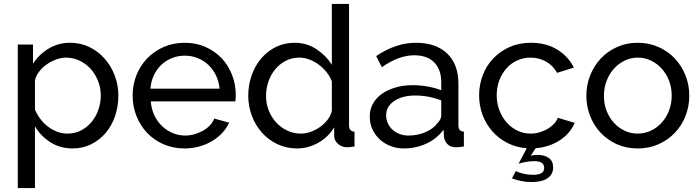

<svg xmlns="http://www.w3.org/2000/svg" viewBox="-20 -750 3585 983"><path d="M352 10Q287 10 237.5 -22Q188 -54 159 -103V213H71V-522H149V-424Q180 -472 229.5 -501.5Q279 -531 339 -531Q393 -531 438 -509Q483 -487 516 -449.5Q549 -412 567.5 -363Q586 -314 586 -261Q586 -205 569 -155.5Q552 -106 521 -69.5Q490 -33 447 -11.5Q404 10 352 10ZM325 -66Q364 -66 395.5 -82.5Q427 -99 449.5 -126.5Q472 -154 484 -189Q496 -224 496 -261Q496 -300 482 -335.5Q468 -371 444 -397.5Q420 -424 387.5 -439.5Q355 -455 317 -455Q293 -455 267.5 -445.5Q242 -436 219.5 -420.5Q197 -405 180.5 -383.5Q164 -362 159 -338V-189Q170 -163 187 -140.5Q204 -118 226 -101.5Q248 -85 273 -75.5Q298 -66 325 -66Z M925 10Q866 10 817 -11.5Q768 -33 733 -70Q698 -107 678.5 -156.5Q659 -206 659 -261Q659 -316 678.5 -365Q698 -414 733.5 -451Q769 -488 818 -509.5Q867 -531 926 -531Q985 -531 1033.5 -509Q1082 -487 1116 -450.5Q1150 -414 1168.5 -365.5Q1187 -317 1187 -265Q1187 -254 1186.5 -245Q1186 -236 1185 -231H752Q755 -192 770 -160Q785 -128 809 -105Q833 -82 863.5 -69Q894 -56 928 -56Q952 -56 975 -62.5Q998 -69 1018 -80Q1038 -91 1053.5 -107Q1069 -123 1077 -143L1153 -122Q1140 -93 1117.5 -69Q1095 -45 1065.5 -27.5Q1036 -10 1000 0Q964 10 925 10ZM1104 -296Q1101 -333 1085.5 -364.5Q1070 -396 1046.5 -418Q1023 -440 992 -452.5Q961 -465 926 -465Q891 -465 860 -452.5Q829 -440 805.5 -417.5Q782 -395 767.5 -364Q753 -333 750 -296Z M1500 10Q1446 10 1400 -12Q1354 -34 1321 -71Q1288 -108 1269.5 -157Q1251 -206 1251 -260Q1251 -315 1268.5 -364.5Q1286 -414 1317.5 -451Q1349 -488 1392.5 -509.5Q1436 -531 1488 -531Q1551 -531 1600.5 -498Q1650 -465 1679 -418V-730H1767V-108Q1767 -77 1795 -76V0Q1781 2 1772.5 3Q1764 4 1756 4Q1730 4 1710.5 -13.5Q1691 -31 1691 -54V-98Q1660 -47 1608.5 -18.5Q1557 10 1500 10ZM1521 -66Q1545 -66 1570.5 -75Q1596 -84 1618.5 -100Q1641 -116 1657.5 -137.5Q1674 -159 1679 -183V-333Q1670 -358 1652 -380.5Q1634 -403 1611.5 -419.5Q1589 -436 1563.5 -445.5Q1538 -455 1513 -455Q1474 -455 1442.5 -438.5Q1411 -422 1388.5 -394.5Q1366 -367 1354 -331.5Q1342 -296 1342 -259Q1342 -220 1356 -184.5Q1370 -149 1394 -123Q1418 -97 1450.5 -81.5Q1483 -66 1521 -66Z M2048 10Q2011 10 1979 -2.5Q1947 -15 1923.5 -37Q1900 -59 1886.5 -88.5Q1873 -118 1873 -153Q1873 -189 1889 -218.5Q1905 -248 1934.5 -269Q1964 -290 2004.5 -302Q2045 -314 2093 -314Q2131 -314 2170 -307Q2209 -300 2239 -288V-330Q2239 -394 2203 -430.5Q2167 -467 2101 -467Q2022 -467 1935 -406L1906 -463Q2007 -531 2109 -531Q2212 -531 2269.5 -476Q2327 -421 2327 -321V-108Q2327 -77 2355 -76V0Q2341 2 2332 3Q2323 4 2313 4Q2287 4 2271.5 -11.5Q2256 -27 2253 -49L2251 -86Q2216 -39 2162.5 -14.5Q2109 10 2048 10ZM2071 -56Q2118 -56 2158.5 -73.5Q2199 -91 2220 -120Q2239 -139 2239 -159V-236Q2175 -261 2106 -261Q2040 -261 1998.5 -233Q1957 -205 1957 -160Q1957 -138 1965.5 -119Q1974 -100 1989.5 -86Q2005 -72 2026 -64Q2047 -56 2071 -56Z M2621 126Q2634 133 2658.5 139Q2683 145 2709 145Q2736 145 2751 137Q2766 129 2766 110Q2766 90 2752 82.5Q2738 75 2715 75Q2694 75 2671 79.5Q2648 84 2635 88L2677 9Q2623 5 2578 -18Q2533 -41 2500.5 -78Q2468 -115 2450.5 -162Q2433 -209 2433 -262Q2433 -317 2452 -366Q2471 -415 2506 -451.5Q2541 -488 2589.5 -509.5Q2638 -531 2698 -531Q2776 -531 2832.5 -496.5Q2889 -462 2918 -404L2832 -377Q2812 -414 2776 -434.5Q2740 -455 2696 -455Q2660 -455 2628 -440.5Q2596 -426 2573 -400Q2550 -374 2536.5 -339Q2523 -304 2523 -262Q2523 -221 2537 -185Q2551 -149 2574.5 -122.5Q2598 -96 2629.5 -81Q2661 -66 2697 -66Q2720 -66 2742.5 -72.5Q2765 -79 2783.5 -90Q2802 -101 2816 -115.5Q2830 -130 2836 -147L2922 -121Q2900 -67 2846.5 -32Q2793 3 2722 9L2697 48Q2705 45 2715 44Q2725 43 2733 43Q2768 43 2790 59Q2812 75 2812 107Q2812 142 2784 162Q2756 182 2702 182Q2672 182 2646.5 176.5Q2621 171 2601 163Z M2982 -260Q2982 -315 3001.5 -364Q3021 -413 3055.5 -450Q3090 -487 3138.5 -509Q3187 -531 3245 -531Q3303 -531 3352 -509Q3401 -487 3435.5 -450Q3470 -413 3489.5 -364Q3509 -315 3509 -260Q3509 -206 3490 -157Q3471 -108 3436 -71Q3401 -34 3352.5 -12Q3304 10 3245 10Q3186 10 3137.5 -12Q3089 -34 3054.5 -71Q3020 -108 3001 -157Q2982 -206 2982 -260ZM3419 -261Q3419 -301 3405.5 -336.5Q3392 -372 3368 -398.5Q3344 -425 3312.5 -440Q3281 -455 3245 -455Q3209 -455 3177.5 -439.5Q3146 -424 3122.5 -397.5Q3099 -371 3085.5 -335.5Q3072 -300 3072 -259Q3072 -218 3085.5 -183Q3099 -148 3122.5 -122Q3146 -96 3177.5 -81Q3209 -66 3245 -66Q3281 -66 3312.5 -81Q3344 -96 3368 -122.5Q3392 -149 3405.5 -184.5Q3419 -220 3419 -261Z"/></svg>

Font: Raleway Medium Alt1
Style: Regular
Weight: 500
Designer: Matt McInerney, Pablo Impallari, Rodrigo Fuenzalida
Foundry: Matt McInerney, Pablo Impallari, Rodrigo Fuenzalida
Version: Version 3.000g; ttfautohint (v1.5) -l 8 -r 28 -G 28 -x 14 -D